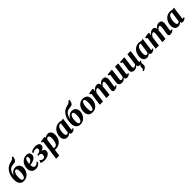

<svg xmlns="http://www.w3.org/2000/svg" viewBox="777 -3625 6641 6641"><g transform="rotate(-45 4098.0 -304.0)"><path d="M589 -862 582.5 -812.5Q576 -775 562.8 -744.8Q549.5 -714.5 526.8 -694.2Q504 -674 468.5 -666.5Q458 -664.5 445.8 -662.8Q433.5 -661 420.5 -659.5Q404 -658 382.2 -655.8Q360.5 -653.5 336.2 -647.8Q312 -642 288.5 -630Q252 -612 221.2 -577Q190.5 -542 169 -488Q147.5 -434 137.5 -359.5Q155 -407 188 -447Q221 -487 267.5 -511.5Q314 -536 372.5 -536Q429.5 -536 474.5 -511.5Q519.5 -487 545.5 -439.5Q571.5 -392 571.5 -323.5Q571.5 -268.5 552.5 -209.8Q533.5 -151 494.5 -100.2Q455.5 -49.5 395 -18Q334.5 13.5 251.5 13.5Q208.5 13.5 171 -2.5Q133.5 -18.5 104.5 -51.2Q75.5 -84 59 -135.2Q42.5 -186.5 42.5 -257.5Q42.5 -348 60.8 -422.8Q79 -497.5 109.8 -556Q140.5 -614.5 180 -656.5Q219.5 -698.5 261 -723Q294 -742.5 326.8 -753.5Q359.5 -764.5 390.2 -772.2Q421 -780 447.2 -788.5Q473.5 -797 493.8 -810.2Q514 -823.5 525 -846L531.5 -862ZM329.5 -465Q301 -465 278.2 -444.2Q255.5 -423.5 239.8 -386.2Q224 -349 216 -299.8Q208 -250.5 209 -193.5Q210 -143.5 217.5 -111Q225 -78.5 240.8 -62.2Q256.5 -46 281 -46Q314 -46 336.5 -71.5Q359 -97 372.5 -138.5Q386 -180 391.5 -229.2Q397 -278.5 396 -326Q394.5 -403 378 -434Q361.5 -465 329.5 -465Z M1067.5 -105.5Q1054.5 -84 1024.5 -56.8Q994.5 -29.5 949 -9Q903.5 11.5 842.5 11.5Q785.5 11.5 746 -7.2Q706.5 -26 682 -58Q657.5 -90 646.5 -129.8Q635.5 -169.5 635 -211Q634.5 -288.5 657.8 -353.5Q681 -418.5 723 -466.2Q765 -514 822 -540.8Q879 -567.5 945 -567.5Q999 -567.5 1033 -551.2Q1067 -535 1083.2 -507.5Q1099.5 -480 1100.5 -446Q1102 -397.5 1083.2 -361.5Q1064.5 -325.5 1032.2 -299.8Q1000 -274 960.5 -257.8Q921 -241.5 880.2 -233.8Q839.5 -226 804 -225Q804 -187.5 809.8 -159.2Q815.5 -131 827.2 -112Q839 -93 856 -83Q873 -73 895 -73Q932.5 -73 959.8 -85.8Q987 -98.5 1006 -117.2Q1025 -136 1038 -153ZM910 -502Q882 -502 862.5 -480.8Q843 -459.5 830.8 -425.8Q818.5 -392 812.2 -353.5Q806 -315 804.5 -280.5Q821 -281.5 841.2 -288.5Q861.5 -295.5 881 -308.2Q900.5 -321 916.8 -339.5Q933 -358 942.2 -382Q951.5 -406 950.5 -435Q949 -468.5 938.8 -485.2Q928.5 -502 910 -502Z M1269.5 13.5Q1229 13.5 1195.8 7Q1162.5 0.5 1139 -8.5Q1115.5 -17.5 1103 -25L1147 -122Q1166 -98 1186.5 -82.8Q1207 -67.5 1227.5 -61Q1248 -54.5 1265 -54.5Q1288.5 -54.5 1311 -66.8Q1333.5 -79 1348 -104.2Q1362.5 -129.5 1362.5 -168Q1362.5 -196 1350.8 -216Q1339 -236 1317.8 -247Q1296.5 -258 1267 -258L1216 -247.5L1229 -303L1276.5 -308Q1330 -316.5 1354.8 -338Q1379.5 -359.5 1386.8 -384.2Q1394 -409 1394 -427Q1394 -455 1370.5 -470.5Q1347 -486 1321 -486Q1302.5 -486 1278.2 -482.2Q1254 -478.5 1227.8 -467.8Q1201.5 -457 1178.5 -435.5L1156.5 -492Q1184 -512.5 1217 -528.5Q1250 -544.5 1290.2 -553.8Q1330.5 -563 1379 -563Q1462 -563 1512.8 -531Q1563.5 -499 1563.5 -441.5Q1563.5 -407 1547.2 -378.8Q1531 -350.5 1503.2 -329.5Q1475.5 -308.5 1440.5 -296Q1405.5 -283.5 1368.5 -280L1357 -286.5Q1412.5 -295.5 1454.8 -283.2Q1497 -271 1521 -243Q1545 -215 1545 -177.5Q1545 -128.5 1520.8 -92.5Q1496.5 -56.5 1456.2 -33Q1416 -9.5 1367.2 2Q1318.5 13.5 1269.5 13.5Z M1588.5 254 1687 -468.5 1634 -496.5 1641.5 -537 1829 -564 1853.5 -551 1848 -505.5Q1863 -521.5 1883.8 -534.8Q1904.5 -548 1930 -556Q1955.5 -564 1986.5 -564Q2041.5 -564 2079 -539.5Q2116.5 -515 2135.5 -468Q2154.5 -421 2154.5 -354Q2154.5 -293.5 2139.8 -239Q2125 -184.5 2097 -139Q2069 -93.5 2028.8 -60Q1988.5 -26.5 1937.2 -8.2Q1886 10 1826 10Q1814.5 10 1801.8 8.5Q1789 7 1777 5.5L1741.5 254ZM1786.5 -62.5Q1797 -58.5 1809.5 -56.2Q1822 -54 1838.5 -54Q1871.5 -54 1896.2 -71.2Q1921 -88.5 1938.5 -118Q1956 -147.5 1967 -186.2Q1978 -225 1983 -268.5Q1988 -312 1988 -355.5Q1988 -390 1980.8 -418.5Q1973.5 -447 1958.5 -464Q1943.5 -481 1919.5 -481Q1901.5 -481 1886.8 -473.2Q1872 -465.5 1859.8 -453.2Q1847.5 -441 1838 -427.5Z M2674 -108.5Q2671.5 -89 2676.8 -80.5Q2682 -72 2693 -72Q2700 -72 2710.5 -76.8Q2721 -81.5 2737.5 -94L2751.5 -60.5Q2745.5 -51 2726 -34Q2706.5 -17 2677 -3.5Q2647.5 10 2609.5 10Q2577 10 2556 -5.5Q2535 -21 2532.5 -50L2533.5 -59.5Q2518.5 -42 2496.8 -26Q2475 -10 2447 0Q2419 10 2384.5 10Q2326 10 2287.8 -17.2Q2249.5 -44.5 2231.2 -90.5Q2213 -136.5 2213 -191.5Q2213 -249 2227.2 -303.5Q2241.5 -358 2269.5 -405Q2297.5 -452 2338 -487.8Q2378.5 -523.5 2431 -543.5Q2483.5 -563.5 2546.5 -563.5Q2576 -563.5 2607.8 -557Q2639.5 -550.5 2661 -542.5L2737.5 -563.5ZM2571 -494.5Q2563 -497 2554.2 -498.2Q2545.5 -499.5 2536 -499.5Q2501.5 -499.5 2475.5 -481Q2449.5 -462.5 2431.2 -431Q2413 -399.5 2401.5 -359.8Q2390 -320 2385 -277.8Q2380 -235.5 2380 -195.5Q2380 -156.5 2388.8 -128.8Q2397.5 -101 2413.5 -86.8Q2429.5 -72.5 2451 -72.5Q2460.5 -72.5 2469.5 -75.5Q2478.5 -78.5 2487 -83.8Q2495.5 -89 2503.2 -96Q2511 -103 2518 -111.5Z M3355 -862 3348.5 -812.5Q3342 -775 3328.8 -744.8Q3315.5 -714.5 3292.8 -694.2Q3270 -674 3234.5 -666.5Q3224 -664.5 3211.8 -662.8Q3199.5 -661 3186.5 -659.5Q3170 -658 3148.2 -655.8Q3126.5 -653.5 3102.2 -647.8Q3078 -642 3054.5 -630Q3018 -612 2987.2 -577Q2956.5 -542 2935 -488Q2913.5 -434 2903.5 -359.5Q2921 -407 2954 -447Q2987 -487 3033.5 -511.5Q3080 -536 3138.5 -536Q3195.5 -536 3240.5 -511.5Q3285.5 -487 3311.5 -439.5Q3337.5 -392 3337.5 -323.5Q3337.5 -268.5 3318.5 -209.8Q3299.5 -151 3260.5 -100.2Q3221.5 -49.5 3161 -18Q3100.5 13.5 3017.5 13.5Q2974.5 13.5 2937 -2.5Q2899.5 -18.5 2870.5 -51.2Q2841.5 -84 2825 -135.2Q2808.5 -186.5 2808.5 -257.5Q2808.5 -348 2826.8 -422.8Q2845 -497.5 2875.8 -556Q2906.5 -614.5 2946 -656.5Q2985.5 -698.5 3027 -723Q3060 -742.5 3092.8 -753.5Q3125.5 -764.5 3156.2 -772.2Q3187 -780 3213.2 -788.5Q3239.5 -797 3259.8 -810.2Q3280 -823.5 3291 -846L3297.5 -862ZM3095.5 -465Q3067 -465 3044.2 -444.2Q3021.5 -423.5 3005.8 -386.2Q2990 -349 2982 -299.8Q2974 -250.5 2975 -193.5Q2976 -143.5 2983.5 -111Q2991 -78.5 3006.8 -62.2Q3022.5 -46 3047 -46Q3080 -46 3102.5 -71.5Q3125 -97 3138.5 -138.5Q3152 -180 3157.5 -229.2Q3163 -278.5 3162 -326Q3160.5 -403 3144 -434Q3127.5 -465 3095.5 -465Z M3708 -565Q3777 -565 3825 -539.5Q3873 -514 3898.2 -464Q3923.5 -414 3924 -342Q3924.5 -269 3904.2 -204.5Q3884 -140 3844.5 -91Q3805 -42 3748 -14Q3691 14 3618 14Q3550.5 14 3503.2 -12Q3456 -38 3431.2 -88.2Q3406.5 -138.5 3405.5 -210.5Q3405 -284.5 3425.2 -348.8Q3445.5 -413 3484.5 -461.5Q3523.5 -510 3580 -537.5Q3636.5 -565 3708 -565ZM3687.5 -505Q3663 -505 3645 -486.2Q3627 -467.5 3614 -436.5Q3601 -405.5 3593 -367.2Q3585 -329 3581.5 -289Q3578 -249 3578.5 -213Q3579 -148 3587.2 -111.5Q3595.5 -75 3609.8 -60.2Q3624 -45.5 3642 -45.5Q3666.5 -45.5 3684.8 -64Q3703 -82.5 3715.8 -113.8Q3728.5 -145 3736.5 -183.5Q3744.5 -222 3748 -262.2Q3751.5 -302.5 3751 -339Q3750.5 -405 3742.2 -441Q3734 -477 3720 -491Q3706 -505 3687.5 -505Z M4203 -551 4193.5 -442Q4208 -467 4229 -489Q4250 -511 4275.2 -528Q4300.5 -545 4328.2 -554.5Q4356 -564 4385.5 -564Q4421 -564 4445.5 -550.5Q4470 -537 4483.5 -507Q4497 -477 4499.5 -426.5Q4499.5 -418.5 4499.5 -409Q4499.5 -399.5 4498.8 -389.2Q4498 -379 4496.5 -369L4475.5 -398Q4491 -438.5 4512.8 -469.5Q4534.5 -500.5 4562 -521.5Q4589.5 -542.5 4622 -553.2Q4654.5 -564 4692 -564Q4748 -564 4783.5 -531.2Q4819 -498.5 4819 -419Q4819 -403.5 4815.2 -372.8Q4811.5 -342 4806 -308Q4800.5 -274 4795.5 -247Q4791.5 -222 4786.8 -194.8Q4782 -167.5 4778.5 -142.8Q4775 -118 4774.5 -100Q4774.5 -82 4780.5 -77Q4786.5 -72 4793.5 -72Q4802 -72 4811.5 -76.8Q4821 -81.5 4837.5 -94.5L4851.5 -61Q4845.5 -53 4827.2 -36Q4809 -19 4778.2 -4.5Q4747.5 10 4703.5 10Q4663 10 4642.2 -2.2Q4621.5 -14.5 4615 -33Q4608.5 -51.5 4608.5 -70Q4608.5 -84.5 4612.2 -108.5Q4616 -132.5 4621.5 -160.8Q4627 -189 4631.5 -216.5Q4636 -243.5 4641 -276Q4646 -308.5 4649.8 -341Q4653.5 -373.5 4653 -400.5Q4652.5 -440 4643.5 -453.5Q4634.5 -467 4614.5 -467Q4596 -467 4576 -456.2Q4556 -445.5 4536.5 -425.5Q4517 -405.5 4501.2 -377.5Q4485.5 -349.5 4476 -315.5L4499.5 -404.5Q4499.5 -382 4497.8 -354.8Q4496 -327.5 4493.2 -299.8Q4490.5 -272 4487 -247L4458 0H4300.5L4328.5 -216Q4332 -244 4335.8 -275.8Q4339.5 -307.5 4342 -339.2Q4344.5 -371 4344 -398Q4343 -442 4332.5 -454.5Q4322 -467 4299 -467Q4285.5 -467 4270 -458.2Q4254.5 -449.5 4238.5 -433.8Q4222.5 -418 4207.8 -397.5Q4193 -377 4181.5 -354.5L4133 0H3977L4040.5 -468L3988.5 -496.5L3996 -537L4177.5 -564Z M5057.5 10Q5027 10 4995.2 -2Q4963.5 -14 4941.5 -41Q4919.5 -68 4918.5 -113.5Q4918.5 -130.5 4920.2 -151.5Q4922 -172.5 4925 -195.5Q4928 -218.5 4931.5 -242.5Q4935 -266.5 4938.5 -289L4965.5 -468.5L4904.5 -505.5L4912 -546.5L5106 -564L5130.5 -551L5098 -288Q5095.5 -266.5 5092.2 -244.2Q5089 -222 5086.2 -201.5Q5083.5 -181 5081.8 -164.5Q5080 -148 5080 -137.5Q5080 -114.5 5084.8 -100.2Q5089.5 -86 5099.5 -79.2Q5109.5 -72.5 5125.5 -72.5Q5145 -72.5 5163 -80.8Q5181 -89 5196.2 -102.5Q5211.5 -116 5223 -131L5282 -559H5439L5376.5 -108.5Q5374 -89.5 5379.8 -80.8Q5385.5 -72 5396 -72Q5405 -72 5413.8 -76.5Q5422.5 -81 5440 -94L5454 -61Q5448 -51.5 5430 -34.5Q5412 -17.5 5383.2 -3.8Q5354.5 10 5316.5 10Q5276 10 5255 -4.2Q5234 -18.5 5229 -43Q5228.5 -46 5228.2 -50.2Q5228 -54.5 5228 -59.2Q5228 -64 5228.8 -69Q5229.5 -74 5230 -78.5L5228 -79.5Q5216 -63.5 5200 -47.8Q5184 -32 5163.2 -18.8Q5142.5 -5.5 5116.5 2.2Q5090.5 10 5057.5 10Z M5865.5 251.5 5854.5 220Q5876.5 211.5 5887 199Q5897.5 186.5 5902 169.5Q5905.5 156.5 5906 140.8Q5906.5 125 5906.5 106.5Q5906.5 65 5925.5 41.5Q5944.5 18 5960.5 -3L6047 -49.5Q6033.5 -32 6026 -13Q6018.5 6 6018.5 26.5Q6018.5 42 6022.2 64.8Q6026 87.5 6026 109Q6026 138.5 6011 163.5Q5996 188.5 5972 207.5Q5949.5 225 5921.8 236.5Q5894 248 5865.5 251.5ZM5664 10Q5633.5 10 5601.8 -2Q5570 -14 5548 -41Q5526 -68 5525 -113.5Q5525 -130.5 5526.8 -151.5Q5528.5 -172.5 5531.5 -195.5Q5534.5 -218.5 5538 -242.5Q5541.5 -266.5 5545 -289L5572 -468.5L5511 -505.5L5518.5 -546.5L5712.5 -564L5737 -551L5704.5 -288Q5702 -266.5 5698.8 -244.2Q5695.5 -222 5692.8 -201.5Q5690 -181 5688.2 -164.5Q5686.5 -148 5686.5 -137.5Q5686.5 -114.5 5691.2 -100.2Q5696 -86 5706 -79.2Q5716 -72.5 5732 -72.5Q5751.5 -72.5 5769.5 -80.8Q5787.5 -89 5802.8 -102.5Q5818 -116 5829.5 -131L5888.5 -559H6045.5L5983 -108.5Q5980.5 -89.5 5986.2 -80.8Q5992 -72 6002.5 -72Q6011.5 -72 6020.2 -76.5Q6029 -81 6046.5 -94L6060.5 -61Q6054.5 -51.5 6036.5 -34.5Q6018.5 -17.5 5989.8 -3.8Q5961 10 5923 10Q5882.5 10 5861.5 -4.2Q5840.5 -18.5 5835.5 -43Q5835 -46 5834.8 -50.2Q5834.5 -54.5 5834.5 -59.2Q5834.5 -64 5835.2 -69Q5836 -74 5836.5 -78.5L5834.5 -79.5Q5822.5 -63.5 5806.5 -47.8Q5790.5 -32 5769.8 -18.8Q5749 -5.5 5723 2.2Q5697 10 5664 10Z M6575 -108.5Q6572.5 -89 6577.8 -80.5Q6583 -72 6594 -72Q6601 -72 6611.5 -76.8Q6622 -81.5 6638.5 -94L6652.5 -60.5Q6646.5 -51 6627 -34Q6607.5 -17 6578 -3.5Q6548.5 10 6510.5 10Q6478 10 6457 -5.5Q6436 -21 6433.5 -50L6434.5 -59.5Q6419.5 -42 6397.8 -26Q6376 -10 6348 0Q6320 10 6285.5 10Q6227 10 6188.8 -17.2Q6150.5 -44.5 6132.2 -90.5Q6114 -136.5 6114 -191.5Q6114 -249 6128.2 -303.5Q6142.5 -358 6170.5 -405Q6198.5 -452 6239 -487.8Q6279.5 -523.5 6332 -543.5Q6384.5 -563.5 6447.5 -563.5Q6477 -563.5 6508.8 -557Q6540.5 -550.5 6562 -542.5L6638.5 -563.5ZM6472 -494.5Q6464 -497 6455.2 -498.2Q6446.5 -499.5 6437 -499.5Q6402.5 -499.5 6376.5 -481Q6350.5 -462.5 6332.2 -431Q6314 -399.5 6302.5 -359.8Q6291 -320 6286 -277.8Q6281 -235.5 6281 -195.5Q6281 -156.5 6289.8 -128.8Q6298.5 -101 6314.5 -86.8Q6330.5 -72.5 6352 -72.5Q6361.5 -72.5 6370.5 -75.5Q6379.5 -78.5 6388 -83.8Q6396.5 -89 6404.2 -96Q6412 -103 6419 -111.5Z M6940 -551 6930.5 -442Q6945 -467 6966 -489Q6987 -511 7012.2 -528Q7037.5 -545 7065.2 -554.5Q7093 -564 7122.5 -564Q7158 -564 7182.5 -550.5Q7207 -537 7220.5 -507Q7234 -477 7236.5 -426.5Q7236.5 -418.5 7236.5 -409Q7236.5 -399.5 7235.8 -389.2Q7235 -379 7233.5 -369L7212.5 -398Q7228 -438.5 7249.8 -469.5Q7271.5 -500.5 7299 -521.5Q7326.5 -542.5 7359 -553.2Q7391.5 -564 7429 -564Q7485 -564 7520.5 -531.2Q7556 -498.5 7556 -419Q7556 -403.5 7552.2 -372.8Q7548.5 -342 7543 -308Q7537.5 -274 7532.5 -247Q7528.5 -222 7523.8 -194.8Q7519 -167.5 7515.5 -142.8Q7512 -118 7511.5 -100Q7511.5 -82 7517.5 -77Q7523.5 -72 7530.5 -72Q7539 -72 7548.5 -76.8Q7558 -81.5 7574.5 -94.5L7588.5 -61Q7582.5 -53 7564.2 -36Q7546 -19 7515.2 -4.5Q7484.5 10 7440.5 10Q7400 10 7379.2 -2.2Q7358.5 -14.5 7352 -33Q7345.5 -51.5 7345.5 -70Q7345.5 -84.5 7349.2 -108.5Q7353 -132.5 7358.5 -160.8Q7364 -189 7368.5 -216.5Q7373 -243.5 7378 -276Q7383 -308.5 7386.8 -341Q7390.5 -373.5 7390 -400.5Q7389.5 -440 7380.5 -453.5Q7371.5 -467 7351.5 -467Q7333 -467 7313 -456.2Q7293 -445.5 7273.5 -425.5Q7254 -405.5 7238.2 -377.5Q7222.5 -349.5 7213 -315.5L7236.5 -404.5Q7236.5 -382 7234.8 -354.8Q7233 -327.5 7230.2 -299.8Q7227.5 -272 7224 -247L7195 0H7037.5L7065.5 -216Q7069 -244 7072.8 -275.8Q7076.5 -307.5 7079 -339.2Q7081.5 -371 7081 -398Q7080 -442 7069.5 -454.5Q7059 -467 7036 -467Q7022.5 -467 7007 -458.2Q6991.5 -449.5 6975.5 -433.8Q6959.5 -418 6944.8 -397.5Q6930 -377 6918.5 -354.5L6870 0H6714L6777.5 -468L6725.5 -496.5L6733 -537L6914.5 -564Z M8103 -108.5Q8100.5 -89 8105.8 -80.5Q8111 -72 8122 -72Q8129 -72 8139.5 -76.8Q8150 -81.5 8166.5 -94L8180.5 -60.5Q8174.5 -51 8155 -34Q8135.5 -17 8106 -3.5Q8076.5 10 8038.5 10Q8006 10 7985 -5.5Q7964 -21 7961.5 -50L7962.5 -59.5Q7947.5 -42 7925.8 -26Q7904 -10 7876 0Q7848 10 7813.5 10Q7755 10 7716.8 -17.2Q7678.5 -44.5 7660.2 -90.5Q7642 -136.5 7642 -191.5Q7642 -249 7656.2 -303.5Q7670.5 -358 7698.5 -405Q7726.5 -452 7767 -487.8Q7807.5 -523.5 7860 -543.5Q7912.5 -563.5 7975.5 -563.5Q8005 -563.5 8036.8 -557Q8068.5 -550.5 8090 -542.5L8166.5 -563.5ZM8000 -494.5Q7992 -497 7983.2 -498.2Q7974.5 -499.5 7965 -499.5Q7930.5 -499.5 7904.5 -481Q7878.5 -462.5 7860.2 -431Q7842 -399.5 7830.5 -359.8Q7819 -320 7814 -277.8Q7809 -235.5 7809 -195.5Q7809 -156.5 7817.8 -128.8Q7826.5 -101 7842.5 -86.8Q7858.5 -72.5 7880 -72.5Q7889.5 -72.5 7898.5 -75.5Q7907.5 -78.5 7916 -83.8Q7924.5 -89 7932.2 -96Q7940 -103 7947 -111.5Z"/></g></svg>

Font: Merriweather 28pt Black
Style: Italic
Weight: 900
Italic angle: -7.8°
Version: Version 2.101